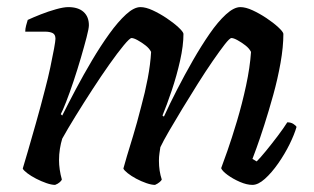

<svg xmlns="http://www.w3.org/2000/svg" viewBox="-20 -520 882 540"><path d="M135 0Q125 0 110.5 -5Q96 -10 81.5 -17.5Q67 -25 56.5 -33Q46 -41 44 -46Q49 -62 58.5 -95Q68 -128 81 -173.5Q94 -219 107 -270Q115 -300 121.5 -330.5Q128 -361 132 -383Q136 -405 136 -411Q136 -423 128 -427Q120 -431 106 -431H51Q51 -439 53.5 -448.5Q56 -458 58 -464Q73 -471 94.5 -479.5Q116 -488 137.5 -494Q159 -500 172 -500Q200 -500 215 -486.5Q230 -473 230 -449Q230 -440 223.5 -415Q217 -390 207.5 -357.5Q198 -325 187 -292Q176 -259 166 -233.5Q156 -208 151 -199L155 -195Q172 -229 193.5 -269.5Q215 -310 239 -350.5Q263 -391 287.5 -425Q312 -459 334.5 -479.5Q357 -500 375 -500Q390 -500 409.5 -491Q429 -482 448.5 -469Q468 -456 481.5 -443.5Q495 -431 496 -425Q496 -392 486.5 -349.5Q477 -307 463 -265.5Q449 -224 437 -195L441 -192Q457 -227 478 -268Q499 -309 522.5 -350Q546 -391 569.5 -425Q593 -459 615.5 -479.5Q638 -500 656 -500Q671 -500 690.5 -491Q710 -482 729.5 -469Q749 -456 762.5 -443.5Q776 -431 777 -425Q777 -388 769 -343Q761 -298 748.5 -253Q736 -208 723.5 -169Q711 -130 701.5 -104Q692 -78 690 -73L702 -66Q712 -76 728 -95.5Q744 -115 761 -137.5Q778 -160 788 -176Q798 -176 805 -171.5Q812 -167 814 -163Q808 -142 794.5 -114.5Q781 -87 762.5 -60.5Q744 -34 725 -17Q706 0 690 0Q674 0 654.5 -8.5Q635 -17 620 -28Q605 -39 602 -47Q607 -60 619.5 -95.5Q632 -131 646.5 -179.5Q661 -228 672 -279Q683 -330 686 -374Q681 -384 670 -392.5Q659 -401 648 -407Q637 -413 631 -413Q626 -413 612 -395Q598 -377 578 -348Q558 -319 536 -284Q514 -249 493 -214.5Q472 -180 455.5 -151.5Q439 -123 431 -106Q430 -99 428.5 -89Q427 -79 427 -68Q427 -53 429 -40Q431 -27 435 -15Q434 -12 428.5 -7.5Q423 -3 416 0Q406 0 391.5 -5Q377 -10 363 -17.5Q349 -25 339 -33Q329 -41 327 -46Q330 -58 337 -81Q344 -104 354.5 -138.5Q365 -173 377 -220Q388 -260 395.5 -299.5Q403 -339 405 -374Q400 -384 389 -392.5Q378 -401 367 -407Q356 -413 350 -413Q345 -413 328 -392.5Q311 -372 288 -339.5Q265 -307 240 -268.5Q215 -230 192.5 -193.5Q170 -157 155 -130Q151 -117 148.5 -101.5Q146 -86 146 -69Q146 -57 148 -43Q150 -29 154 -15Q153 -12 148 -7.5Q143 -3 135 0Z"/></svg>

Font: Texturina Medium 12pt Medium
Style: Italic
Weight: 500
Italic angle: -11°
Version: Version 1.002